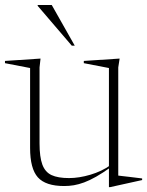

<svg xmlns="http://www.w3.org/2000/svg" viewBox="-28 -738 592 772"><path d="M131 -161.5Q131 -107 142.2 -76.5Q153.5 -46 179.2 -34Q205 -22 249.5 -22Q290 -22 335.5 -35.5Q381 -49 416.5 -74L418.5 -66.5Q385 -42.5 358.5 -27.5Q332 -12.5 310.2 -4.5Q288.5 3.5 269.2 6.8Q250 10 230 10Q155.5 10 124.2 -25Q93 -60 93 -143V-464.5L-8 -484V-493L135 -502.5L131 -467ZM410 14.5V-65V-464.5L309 -484V-493L453 -502.5L447.5 -467V-32Q452 -31.5 464.2 -30Q476.5 -28.5 492 -26.8Q507.5 -25 521.5 -23.2Q535.5 -21.5 543.5 -20.5V-14L414.5 14.5ZM272.5 -554.5H260.5L123.5 -714.5V-718H180Z"/></svg>

Font: Newsreader 60pt ExtraLight
Style: Regular
Weight: 250
Designer: Hugues Gentile
Foundry: Production Type
Version: Version 1.003